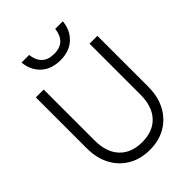

<svg xmlns="http://www.w3.org/2000/svg" viewBox="-244 -954 1072 1072"><g transform="rotate(-45 292.0 -418.0)"><path d="M456 -844Q450 -779 407 -739Q364 -699 294 -699Q222 -699 179 -739Q136 -779 130 -844H190Q195 -799 220.5 -774Q246 -749 294 -749Q341 -749 366 -774Q391 -799 396 -844ZM49 -650H111V-248Q111 -155 159 -104Q207 -53 293 -53Q378 -53 425.5 -104Q473 -155 473 -248V-650H535V-248Q535 -171 504.5 -113.5Q474 -56 419.5 -24Q365 8 293 8Q220 8 165 -24Q110 -56 79.5 -113.5Q49 -171 49 -248Z"/></g></svg>

Font: Overused Grotesk Book
Style: Regular
Weight: 350
Version: Version 0.003